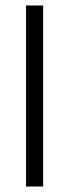

<svg xmlns="http://www.w3.org/2000/svg" viewBox="-20 -680 252 700"><path d="M75 0V-660H137.3V0Z"/></svg>

Font: Panamera Thin
Style: Regular
Weight: 100
Designer: Bastien Sozeau
Foundry: NBR — Bastien Sozeau
Version: Version 3.003;gftools[0.9.33]